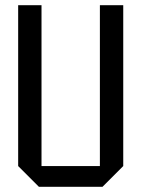

<svg xmlns="http://www.w3.org/2000/svg" viewBox="-20 -720 545 740"><path d="M50 -80V-700H140V-80H365V-700H455V-80L375 0H130Z"/></svg>

Font: Tektur SemiCondensed
Style: Regular
Weight: 400
Width: 4
Designer: Adam Jagosz
Foundry: Adam Jagosz
Version: Version 1.005;gftools[0.9.30]